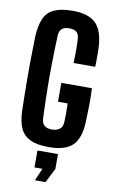

<svg xmlns="http://www.w3.org/2000/svg" viewBox="-109 -864 674 1134"><g transform="rotate(10 228.5 -297.0)"><path d="M231.4 8.8C296.9 8.8 343.8 -4.9 373 -33.2C403.3 -61.5 418.9 -109.4 421.9 -174.8C422.9 -209 423.8 -244.1 424.8 -280.3V-300.8C424.8 -329.1 423.8 -354.5 422.9 -377.9H239.3V-264.6H296.9C297.9 -254.9 297.9 -243.2 297.9 -228.5C298.8 -214.8 298.8 -201.2 297.9 -187.5C297.9 -172.9 297.9 -161.1 296.9 -151.4C295.9 -132.8 290 -119.1 278.3 -110.4C267.6 -101.6 252 -96.7 231.4 -96.7C210.9 -96.7 196.3 -101.6 186.5 -110.4C175.8 -119.1 170.9 -132.8 169.9 -151.4C168 -189.5 167 -229.5 166 -271.5C165 -313.5 164.1 -356.4 164.1 -400.4C164.1 -444.3 165 -487.3 166 -529.3C167 -571.3 168 -612.3 169.9 -650.4C170.9 -668 175.8 -681.6 186.5 -690.4C196.3 -699.2 210.9 -703.1 231.4 -703.1C250 -703.1 263.7 -699.2 274.4 -690.4C284.2 -681.6 289.1 -668 290 -650.4C291 -629.9 292 -605.5 292 -578.1C292 -550.8 291 -526.4 290 -505.9H419.9C420.9 -524.4 420.9 -543.9 420.9 -566.4C420.9 -588.9 420.9 -608.4 419.9 -627C416 -692.4 399.4 -738.3 370.1 -766.6C340.8 -794.9 294.9 -808.6 231.4 -808.6C186.5 -808.6 150.4 -802.7 123 -790C95.7 -778.3 75.2 -758.8 62.5 -730.5C49.8 -702.1 42 -665 40 -619.1C39.1 -586.9 39.1 -552.7 38.1 -514.6C37.1 -476.6 37.1 -437.5 37.1 -397.5C37.1 -357.4 37.1 -318.4 38.1 -280.3C39.1 -242.2 39.1 -207 40 -174.8C42 -130.9 48.8 -95.7 61.5 -68.4C74.2 -42 94.7 -22.5 122.1 -9.8C149.4 2.9 185.5 8.8 231.4 8.8ZM185.5 215.8H249C271.5 172.9 286.1 144.5 293 129.9V40H169.9V141.6H217.8C201.2 178.7 190.4 203.1 185.5 215.8Z"/></g></svg>

Font: Yellow Ladder Regular
Style: Regular
Weight: 400
Designer: Zima Creative
Version: Version 2.002